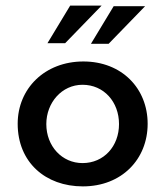

<svg xmlns="http://www.w3.org/2000/svg" viewBox="-20 -654 589 684"><path d="M342 -634H230L149 -500H212ZM497 -632H385L304 -498H367ZM43 -213C43 -76 142 10 275 10C414 10 506 -87 506 -213C506 -339 414 -435 277 -435C140 -435 43 -339 43 -213ZM145 -212C145 -288 200 -352 274 -352C350 -352 404 -291 404 -212C404 -133 350 -73 274 -73C201 -73 145 -133 145 -212Z"/></svg>

Font: Reem Kufi
Style: Regular
Weight: 400
Designer: Khaled Hosny
Version: Version 0.007